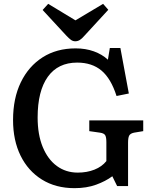

<svg xmlns="http://www.w3.org/2000/svg" viewBox="-20 -966 796 1000"><path d="M368 14Q270 14 198 -31Q126 -76 87 -155.5Q48 -235 48 -341Q48 -454 88.5 -537.5Q129 -621 202 -667.5Q275 -714 374 -714Q426 -714 469 -698.5Q512 -683 542 -655L552 -716H607L651 -479L587 -466Q558 -557 508.5 -598.5Q459 -640 382 -640Q282 -640 229 -566Q176 -492 176 -354Q176 -265 202.5 -200.5Q229 -136 276 -101.5Q323 -67 385 -67Q433 -67 472 -82.5Q511 -98 534 -127V-226Q534 -251 528 -261.5Q522 -272 501 -275L445 -283V-339H726V-283L678 -275Q659 -271 653 -260Q647 -249 647 -223V3H590L565 -48Q530 -22 480.5 -4Q431 14 368 14ZM372 -751Q360 -751 350 -758Q340 -765 324 -782L202 -914L231 -946L373 -860L517 -946L544 -915L418 -778Q407 -765 396 -758Q385 -751 372 -751Z"/></svg>

Font: Literata Medium
Style: Regular
Weight: 500
Designer: Latin by Veronika Burian and Jose Scaglione. Greek by Irene Vlachou. Cyrillic by Vera Evstafieva.
Foundry: TypeTogether
Version: Version 3.103; ttfautohint (v1.8.4.7-5d5b);gftools[0.9.29]